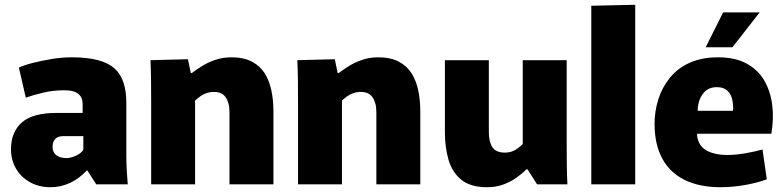

<svg xmlns="http://www.w3.org/2000/svg" viewBox="-20 -772 3284 804"><path d="M192 12Q143 12 105.5 -9Q68 -30 47 -66Q26 -102 26 -147Q26 -184 38 -212.5Q50 -241 73 -260.5Q96 -280 132 -289.5Q168 -299 214 -299H326V-337Q326 -350 322 -360Q318 -370 309 -378Q300 -386 285 -390Q270 -394 248 -394Q204 -394 161 -384Q118 -374 88 -363L59 -489Q83 -500 119 -509Q155 -518 197 -525Q239 -532 281 -532Q346 -532 390.5 -520Q435 -508 460.5 -484.5Q486 -461 497.5 -425Q509 -389 509 -342V-120Q509 -89 511 -56Q513 -23 515 0H383L346 -58H343Q312 -24 273 -6Q234 12 192 12ZM258 -110Q276 -110 298 -120Q320 -130 329 -145V-202H246Q237 -202 229 -200Q221 -198 214.5 -193Q208 -188 204 -179Q200 -170 200 -157Q200 -134 216 -122Q232 -110 258 -110Z M613 -342Q613 -393 612.5 -437.5Q612 -482 610 -520L767 -524L779 -466H783Q800 -479 824.5 -494.5Q849 -510 880.5 -521Q912 -532 949 -532Q1000 -532 1034.5 -514Q1069 -496 1088.5 -465Q1108 -434 1116.5 -393Q1125 -352 1125 -306V0H941V-302Q941 -324 936.5 -339.5Q932 -355 924 -366Q916 -377 904 -382Q892 -387 876 -387Q859 -387 844.5 -382Q830 -377 818.5 -368.5Q807 -360 797 -351V0H613Z M1228 -342Q1228 -393 1227.5 -437.5Q1227 -482 1225 -520L1382 -524L1394 -466H1398Q1415 -479 1439.5 -494.5Q1464 -510 1495.5 -521Q1527 -532 1564 -532Q1615 -532 1649.5 -514Q1684 -496 1703.5 -465Q1723 -434 1731.5 -393Q1740 -352 1740 -306V0H1556V-302Q1556 -324 1551.5 -339.5Q1547 -355 1539 -366Q1531 -377 1519 -382Q1507 -387 1491 -387Q1474 -387 1459.5 -382Q1445 -377 1433.5 -368.5Q1422 -360 1412 -351V0H1228Z M2020 12Q1950 12 1911.5 -19.5Q1873 -51 1858 -103.5Q1843 -156 1843 -218V-520H2027V-218Q2027 -178 2042 -155.5Q2057 -133 2094 -133Q2111 -133 2124.5 -138Q2138 -143 2149 -151.5Q2160 -160 2169 -169V-520H2353V-178Q2353 -127 2353.5 -82.5Q2354 -38 2356 0H2229L2189 -63H2184Q2168 -46 2143.5 -28.5Q2119 -11 2088 0.5Q2057 12 2020 12Z M2456 -748 2640 -752V0H2456Z M2998 12Q2909 12 2847 -18.5Q2785 -49 2753 -108.5Q2721 -168 2721 -253Q2721 -306 2736.5 -355.5Q2752 -405 2784.5 -445.5Q2817 -486 2867.5 -509Q2918 -532 2987 -532Q3058 -532 3106 -506Q3154 -480 3180 -435.5Q3206 -391 3213.5 -333.5Q3221 -276 3210 -212H2817L2917 -286Q2892 -226 2901.5 -190.5Q2911 -155 2944 -139Q2977 -123 3024 -123Q3060 -123 3100.5 -130Q3141 -137 3173 -146L3191 -21Q3147 -5 3095.5 3.5Q3044 12 2998 12ZM2818 -308H3049Q3050 -312 3050 -315Q3050 -318 3050 -321Q3050 -342 3044.5 -361.5Q3039 -381 3024 -394Q3009 -407 2982 -407Q2949 -407 2929.5 -386.5Q2910 -366 2904 -334Q2898 -302 2906 -268ZM2935 -574 3008 -720H3161L3047 -574Z"/></svg>

Font: Murecho Thin ExtraBold
Style: Regular
Weight: 800
Version: Version 1.010